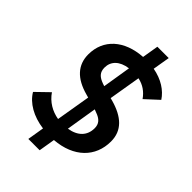

<svg xmlns="http://www.w3.org/2000/svg" viewBox="-267 -916 1134 1134"><g transform="rotate(45 300.0 -349.0)"><path d="M214.1 7.8 196.7 112.9H291.2L308.2 10.7C462.4 -1.4 552.9 -92.7 552.9 -221.9C552.9 -313.6 492.2 -367.2 387.8 -396.7L370 -401.3L403.4 -600.5C448.5 -590.9 481.5 -567.5 507.5 -530.5L588.8 -605.5C557.9 -653.1 502.1 -690.3 427.2 -703.8L445.3 -811.1H350.5L333.5 -708.8C186.4 -699.2 93.8 -616.1 93.8 -490.8C93.8 -402.7 148.1 -343.8 255 -315L273.8 -309.7L237.6 -94.5C182.2 -104 133.5 -132.1 100.1 -180.8L19.9 -103C54.3 -44.7 124.6 -3.9 214.1 7.8ZM216.6 -503.6C216.6 -554.7 252.8 -593 322.1 -602.3L293.3 -424.4L277.7 -429.7C236.9 -444.2 216.6 -463.8 216.6 -503.6ZM319.2 -95.2 350.5 -288 367.9 -281.2C410.9 -266.7 429.3 -244.7 429.3 -208.8C429.3 -147.7 390.6 -106.5 319.2 -95.2Z"/></g></svg>

Font: Margiela Mono Italic SmBold It
Style: Regular
Weight: 600
Designer: Mike Abbink, Paul van der Laan, Pieter van Rosmalen
Foundry: Bold Monday
Version: Version 2.003 2021